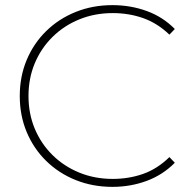

<svg xmlns="http://www.w3.org/2000/svg" viewBox="-20 -724 743 748"><path d="M418 4Q341 4 275 -22.5Q209 -49 160 -97Q111 -145 84 -209.5Q57 -274 57 -350Q57 -426 84 -490.5Q111 -555 160 -603Q209 -651 275 -677.5Q341 -704 418 -704Q489 -704 552 -681Q615 -658 661 -611L640 -589Q593 -634 537.5 -653.5Q482 -673 419 -673Q349 -673 289 -648.5Q229 -624 184.5 -580Q140 -536 115.5 -477.5Q91 -419 91 -350Q91 -281 115.5 -222.5Q140 -164 184.5 -120Q229 -76 289 -51.5Q349 -27 419 -27Q482 -27 537.5 -46.5Q593 -66 640 -112L661 -90Q615 -43 552 -19.5Q489 4 418 4Z"/></svg>

Font: Montserrat Thin ExtraLight
Style: Regular
Weight: 250
Version: Version 9.000